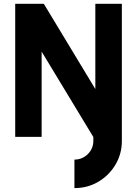

<svg xmlns="http://www.w3.org/2000/svg" viewBox="-20 -720 721 1010"><path d="M60 0V-700H210.5L481.5 -251.5V-700H621V0H470.5L199 -448.5V0ZM371.5 119.5Q412.5 119.5 441.8 90.8Q471 62 471 21V-11H621V21Q621 89.5 587.5 146Q554 202.5 497.5 236Q441 269.5 371.5 269.5Z"/></svg>

Font: Urbanist ExtraBold
Style: Regular
Weight: 800
Designer: Corey Hu
Foundry: Corey Hu
Version: Version 1.330; ttfautohint (v1.8.4.7-5d5b)